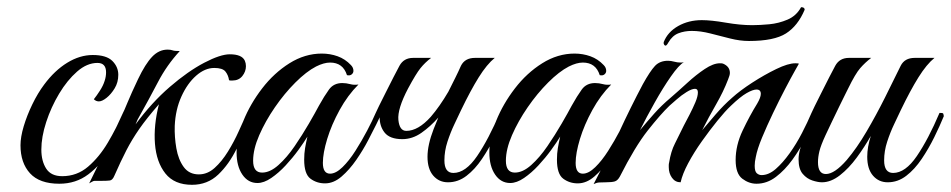

<svg xmlns="http://www.w3.org/2000/svg" viewBox="-20 -507 2645 534"><path d="M145 4Q90 4 63.5 -25Q37 -54 37 -103Q37 -126 46 -156Q55 -186 70 -217Q85 -248 103 -272Q132 -311 167 -332.5Q202 -354 238 -354Q276 -354 292.5 -337.5Q309 -321 309 -299Q309 -278 299 -261.5Q289 -245 276.5 -235Q264 -225 255 -225Q247 -225 241 -231Q249 -241 258 -255Q267 -269 271 -282Q275 -294 275 -306Q275 -332 251 -332Q222 -332 194.5 -308Q167 -284 144.5 -246.5Q122 -209 108.5 -167.5Q95 -126 95 -91Q95 -59 108.5 -38Q122 -17 153 -17Q194 -17 225 -43.5Q256 -70 280 -110.5Q304 -151 322 -193Q326 -193 330 -191.5Q334 -190 334 -184Q314 -134 287 -91Q260 -48 225.5 -22Q191 4 145 4Z M363 -175 357 -161Q402 -222 452.5 -265.5Q503 -309 548 -332.5Q593 -356 619 -356Q653 -356 661 -338Q664 -331 664 -323Q664 -308 654 -295.5Q644 -283 626 -283Q625 -283 622 -283Q619 -283 617 -284Q615 -298 607 -308Q599 -318 576 -318Q550 -318 525.5 -296.5Q501 -275 484.5 -238.5Q468 -202 466 -157Q465 -126 470.5 -94.5Q476 -63 491 -42.5Q506 -22 533 -22Q557 -22 577 -40Q597 -58 614 -85.5Q631 -113 644 -142Q657 -171 667 -193Q679 -193 679 -184Q660 -138 638.5 -94Q617 -50 587 -21.5Q557 7 514 7Q465 7 440 -24.5Q415 -56 411 -107Q407 -158 422 -217Q388 -178 367.5 -148.5Q347 -119 331.5 -89Q316 -59 298 -18Q293 -6 285.5 -5Q278 -4 262 -4H243Q240 -4 236 -1.5Q232 1 228 3Q240 -21 252.5 -47Q265 -73 282 -108Q299 -143 322 -193Q324 -196 334.5 -221.5Q345 -247 364 -287Q384 -329 403 -349Q422 -369 446 -369Q455 -369 460 -367Q465 -365 480 -365Q444 -326 419.5 -279Q395 -232 363 -175Z M884 3Q861 3 843.5 -10Q826 -23 826 -63Q826 -80 828.5 -95Q831 -110 835 -127Q826 -112 810 -90Q794 -68 774.5 -47Q755 -26 734.5 -12Q714 2 696 2Q670 2 654 -21.5Q638 -45 638 -83Q638 -124 657 -171Q676 -218 709 -261Q742 -304 785 -331Q828 -358 875 -358Q898 -358 919 -350.5Q940 -343 956 -326Q963 -319 963 -310Q963 -304 958 -300Q953 -296 945 -298Q934 -333 898 -333Q881 -333 859 -322Q832 -308 801.5 -277.5Q771 -247 744.5 -208.5Q718 -170 701 -131Q684 -92 684 -60Q684 -27 709 -27Q731 -27 754.5 -48Q778 -69 799.5 -100.5Q821 -132 839 -163Q857 -194 867 -213Q882 -240 895 -258Q908 -276 932 -276Q943 -276 954 -273Q965 -270 977 -272Q947 -242 924.5 -201Q902 -160 890 -120.5Q878 -81 878 -54Q878 -24 898 -24Q914 -24 932.5 -42Q951 -60 968.5 -87.5Q986 -115 1001 -143.5Q1016 -172 1025 -193Q1030 -193 1033.5 -192Q1037 -191 1037 -184Q1036 -180 1033.5 -175.5Q1031 -171 1026 -160Q1018 -144 1004 -117Q990 -90 971 -62.5Q952 -35 930 -16Q908 3 884 3Z M1229 -256Q1238 -274 1246.5 -291Q1255 -308 1262 -324Q1273 -346 1301 -346H1356Q1334 -328 1311.5 -292Q1289 -256 1262 -200Q1255 -185 1244 -162Q1233 -139 1224.5 -113Q1216 -87 1216 -61Q1216 -26 1241 -26Q1275 -26 1307 -73Q1339 -120 1370 -193Q1378 -193 1379.5 -192Q1381 -191 1382 -184Q1371 -157 1355.5 -125.5Q1340 -94 1320.5 -65Q1301 -36 1277.5 -18Q1254 0 1226 0Q1201 0 1185 -18.5Q1169 -37 1169 -71Q1169 -104 1186 -148L1199 -180Q1177 -155 1152 -137.5Q1127 -120 1099 -120Q1064 -120 1049.5 -138.5Q1035 -157 1036 -184Q1025 -184 1025 -193Q1026 -196 1034 -212Q1042 -228 1053 -250Q1064 -272 1074.5 -292.5Q1085 -313 1091 -324Q1103 -346 1129 -346H1179Q1162 -333 1149.5 -317.5Q1137 -302 1115 -261Q1085 -204 1088 -173.5Q1091 -143 1110 -143Q1143 -143 1178 -182Q1203 -211 1227 -252Z M1587 3Q1564 3 1546.5 -10Q1529 -23 1529 -63Q1529 -80 1531.5 -95Q1534 -110 1538 -127Q1529 -112 1513 -90Q1497 -68 1477.5 -47Q1458 -26 1437.5 -12Q1417 2 1399 2Q1373 2 1357 -21.5Q1341 -45 1341 -83Q1341 -124 1360 -171Q1379 -218 1412 -261Q1445 -304 1488 -331Q1531 -358 1578 -358Q1601 -358 1622 -350.5Q1643 -343 1659 -326Q1666 -319 1666 -310Q1666 -304 1661 -300Q1656 -296 1648 -298Q1637 -333 1601 -333Q1584 -333 1562 -322Q1535 -308 1504.5 -277.5Q1474 -247 1447.5 -208.5Q1421 -170 1404 -131Q1387 -92 1387 -60Q1387 -27 1412 -27Q1434 -27 1457.5 -48Q1481 -69 1502.5 -100.5Q1524 -132 1542 -163Q1560 -194 1570 -213Q1585 -240 1598 -258Q1611 -276 1635 -276Q1646 -276 1657 -273Q1668 -270 1680 -272Q1650 -242 1627.5 -201Q1605 -160 1593 -120.5Q1581 -81 1581 -54Q1581 -24 1601 -24Q1617 -24 1635.5 -42Q1654 -60 1671.5 -87.5Q1689 -115 1704 -143.5Q1719 -172 1728 -193Q1733 -193 1736.5 -192Q1740 -191 1740 -184Q1739 -180 1736.5 -175.5Q1734 -171 1729 -160Q1721 -144 1707 -117Q1693 -90 1674 -62.5Q1655 -35 1633 -16Q1611 3 1587 3Z M2063 -393Q2038 -393 2010.5 -400Q1983 -407 1955.5 -414Q1928 -421 1904 -421Q1884 -421 1867 -414.5Q1850 -408 1839 -389L1836 -384Q1833 -380 1831 -380Q1829 -380 1827 -383Q1825 -386 1826 -390Q1837 -418 1866 -434.5Q1895 -451 1932 -451Q1958 -451 1998.5 -444Q2039 -437 2072 -437Q2093 -437 2119.5 -439.5Q2146 -442 2170.5 -452.5Q2195 -463 2208 -487Q2218 -487 2218 -480Q2199 -435 2166 -414Q2133 -393 2063 -393ZM1665 0Q1654 0 1646.5 0.5Q1639 1 1631 5Q1668 -66 1701 -137.5Q1734 -209 1768 -273Q1788 -309 1801.5 -323.5Q1815 -338 1838 -338Q1846 -338 1855 -335.5Q1864 -333 1873 -333Q1879 -333 1882 -334Q1868 -326 1846 -294.5Q1824 -263 1801 -222Q1778 -181 1760 -145Q1779 -168 1799.5 -191Q1820 -214 1845 -235Q1867 -254 1891.5 -276.5Q1916 -299 1940 -315Q1964 -331 1982 -331Q1989 -331 1991 -330Q2010 -322 2010 -304Q2010 -298 2005 -286Q1992 -252 1971.5 -216.5Q1951 -181 1933 -145Q1948 -163 1970.5 -189Q1993 -215 2016 -235Q2038 -255 2072 -277Q2106 -299 2139 -315Q2172 -331 2192 -331Q2199 -331 2202 -330Q2202 -330 2191 -310.5Q2180 -291 2163.5 -259.5Q2147 -228 2130 -192.5Q2113 -157 2099.5 -124.5Q2086 -92 2082 -70Q2079 -57 2079 -46Q2079 -30 2085 -25Q2091 -20 2098 -20Q2118 -20 2137.5 -37Q2157 -54 2176 -80.5Q2195 -107 2210.5 -137Q2226 -167 2237 -193Q2249 -193 2249 -184Q2238 -157 2221.5 -124.5Q2205 -92 2184 -63Q2163 -34 2138 -15Q2113 4 2084 4Q2063 4 2044.5 -10Q2026 -24 2026 -62Q2026 -103 2045.5 -144Q2065 -185 2086 -219Q2096 -236 2096 -246Q2096 -258 2084 -258Q2074 -258 2056.5 -248Q2039 -238 2013 -213Q1997 -198 1975.5 -171.5Q1954 -145 1932 -114Q1910 -83 1894 -53Q1878 -23 1873 0Q1858 0 1849 -12.5Q1840 -25 1840 -42Q1840 -45 1840 -48Q1840 -51 1841 -55Q1846 -86 1857 -107.5Q1868 -129 1882 -158Q1889 -171 1898 -188.5Q1907 -206 1914 -222.5Q1921 -239 1921 -250Q1921 -260 1913 -260Q1904 -260 1889.5 -251Q1875 -242 1862 -230.5Q1849 -219 1842 -213Q1817 -189 1781.5 -144Q1746 -99 1704 -16Q1698 -5 1690 -2.5Q1682 0 1665 0Z M2266 0Q2255 0 2239.5 -5Q2224 -10 2212.5 -23.5Q2201 -37 2201 -64Q2201 -90 2218 -124Q2235 -158 2248 -184Q2237 -184 2237 -193Q2238 -196 2246 -212Q2254 -228 2265 -250Q2276 -272 2286.5 -292.5Q2297 -313 2303 -324Q2315 -346 2341 -346H2403Q2386 -333 2372.5 -317.5Q2359 -302 2339 -261Q2339 -261 2332 -247Q2325 -233 2314.5 -211.5Q2304 -190 2293.5 -168Q2283 -146 2276 -131Q2263 -103 2259 -86.5Q2255 -70 2255 -56Q2255 -23 2277 -23Q2301 -23 2335 -62Q2363 -95 2390 -141Q2417 -187 2441.5 -236Q2466 -285 2485 -324Q2496 -346 2524 -346H2579Q2557 -328 2534.5 -292Q2512 -256 2485 -200Q2478 -185 2467 -162Q2456 -139 2447.5 -113Q2439 -87 2439 -61Q2439 -26 2464 -26Q2498 -26 2530 -73Q2562 -120 2593 -193Q2601 -193 2602.5 -192Q2604 -191 2605 -184Q2594 -157 2578.5 -125.5Q2563 -94 2543.5 -65Q2524 -36 2500.5 -18Q2477 0 2449 0Q2424 0 2408 -18.5Q2392 -37 2392 -71Q2392 -98 2402 -129Q2385 -99 2363 -69Q2341 -39 2316 -19.5Q2291 0 2266 0Z"/></svg>

Font: Great Vibes
Style: Regular
Weight: 400
Designer: Robert E. Leuschke, Viktoriya Grabowska, Viviana Monsalve, Eben Sorkin
Foundry: Robert E. Leuschke
Version: Version 1.103; ttfautohint (v1.8.4.7-5d5b)